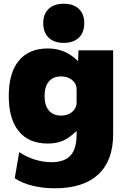

<svg xmlns="http://www.w3.org/2000/svg" viewBox="-20 -790 681 1030"><path d="M275 220Q209 220 153 206Q97 192 59 166L83 26Q120 51 165 65.5Q210 80 256 80Q326 80 358.5 44Q391 8 391 -70V-86H389Q352 -50 317.5 -35Q283 -20 236 -20Q135 -20 81 -85.5Q27 -151 27 -275Q27 -399 81 -464.5Q135 -530 236 -530Q283 -530 321.5 -514.5Q360 -499 397 -464H399L401 -520H587V-70Q587 72 507 146Q427 220 275 220ZM307 -170Q332 -170 350.5 -179Q369 -188 380 -204Q391 -220 391 -240V-310Q391 -331 380 -346.5Q369 -362 350.5 -371Q332 -380 307 -380Q265 -380 242 -352.5Q219 -325 219 -275Q219 -225 242 -197.5Q265 -170 307 -170ZM322 -560Q270 -560 241 -588Q212 -616 212 -666Q212 -715 241 -742.5Q270 -770 322 -770Q374 -770 403 -742.5Q432 -715 432 -666Q432 -616 403 -588Q374 -560 322 -560Z"/></svg>

Font: M PLUS 2 Black
Style: Regular
Weight: 900
Designer: Coji Morishita
Foundry: UNDERFOREST DESIGN
Version: Version 1.001